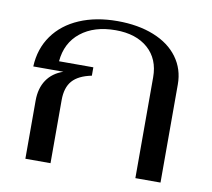

<svg xmlns="http://www.w3.org/2000/svg" viewBox="-68 -646 796 722"><g transform="rotate(10 330.5 -285.0)"><path d="M73 -222Q73 -269 94.5 -301Q116 -333 157 -347H42Q45 -415 81 -465.5Q117 -516 180 -543Q243 -570 325 -570Q404 -570 464 -546Q524 -522 556.5 -477.5Q589 -433 589 -375V0H493V-385Q493 -455 447.5 -495Q402 -535 324 -535Q242 -535 191 -494.5Q140 -454 134 -383H265V-351Q215 -341 192 -315Q169 -289 169 -241V0H73Z"/></g></svg>

Font: Fahkwang
Style: Regular
Weight: 400
Version: Version 1.000; ttfautohint (v1.6)